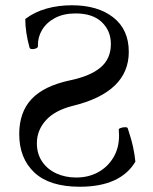

<svg xmlns="http://www.w3.org/2000/svg" viewBox="-20 -696 582 729"><path d="M283 13Q168 13 110.5 -41Q53 -95 53 -187Q53 -270 100 -320Q147 -370 246 -391Q323 -407 362 -440Q401 -473 401 -529Q401 -579 366.5 -612Q332 -645 267 -645Q221 -645 188.5 -627.5Q156 -610 139.5 -582Q123 -554 124 -522Q125 -516 117.5 -512.5Q110 -509 101.5 -509.5Q93 -510 92 -516Q76 -574 76 -624Q112 -651 157 -663.5Q202 -676 253 -676Q351 -676 410 -630Q469 -584 469 -499Q469 -346 256 -294Q188 -277 154 -239Q120 -201 120 -152Q120 -112 140 -82.5Q160 -53 194 -37.5Q228 -22 269 -22Q316 -22 352.5 -42Q389 -62 410.5 -98Q432 -134 432 -181Q432 -191 431 -203Q430 -207 438 -210Q446 -213 455 -213Q464 -213 465 -209Q479 -167 485.5 -136.5Q492 -106 494 -82Q437 13 283 13Z"/></svg>

Font: Junicode SmExp
Style: Regular
Weight: 400
Width: 6
Designer: Peter S. Baker
Version: Version 2.205; ttfautohint (v1.8.4)